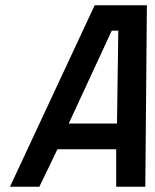

<svg xmlns="http://www.w3.org/2000/svg" viewBox="-20 -712 592 732"><path d="M431 -595 426 -241H242L406 -595ZM130 0 199 -143H423V0H534L540 -692H341L18 0Z"/></svg>

Font: RazerF5 SemiBold
Style: Italic
Weight: 600
Foundry: Razer Inc.
Version: Version 2